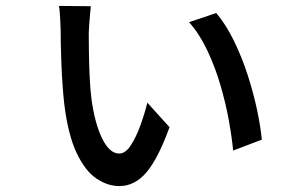

<svg xmlns="http://www.w3.org/2000/svg" viewBox="-20 -596 1040 649"><path d="M287 -575Q286 -568 284.5 -549.5Q283 -531 281.5 -512Q280 -493 280 -484Q280 -462 280.5 -421.5Q281 -381 283 -337.5Q285 -294 289 -263Q300 -180 325 -128.5Q350 -77 383 -77Q404 -77 422 -104.5Q440 -132 454.5 -172Q469 -212 478 -249L553 -166Q515 -61 475.5 -14Q436 33 383 33Q344 33 306 7.5Q268 -18 239 -79Q210 -140 197 -246Q194 -273 191.5 -308.5Q189 -344 187.5 -381Q186 -418 185.5 -448Q185 -478 185 -494Q185 -504 184 -521Q183 -538 182 -554Q181 -570 179 -576ZM711 -552Q744 -513 771 -457.5Q798 -402 817.5 -341.5Q837 -281 849 -224Q861 -167 865 -124L768 -87Q764 -131 753.5 -189Q743 -247 725 -308.5Q707 -370 680.5 -426Q654 -482 619 -521Z"/></svg>

Font: Source Han Sans SC Medium
Style: Regular
Weight: 500
Designer: Ryoko NISHIZUKA 西塚涼子 (kana, bopomofo & ideographs); Paul D. Hunt (Latin, Greek & Cyrillic); Sandoll Communications 산돌커뮤니
Foundry: Adobe
Version: Version 2.004;hotconv 1.0.118;makeotfexe 2.5.65603